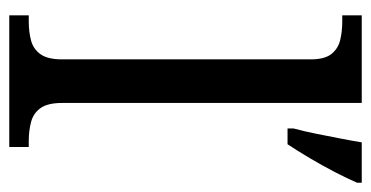

<svg xmlns="http://www.w3.org/2000/svg" viewBox="-213 -587 800 414"><g transform="rotate(90 187.0 -380.0)"><path d="M13 0V-42H26Q49 -42 67.5 -47Q86 -52 97 -67.5Q108 -83 108 -114V-650Q108 -680 96.5 -694.5Q85 -709 66.5 -713.5Q48 -718 26 -718H13V-760H202V-114Q202 -83 213 -67.5Q224 -52 243 -47Q262 -42 284 -42H297V0ZM257 -613Q263 -635 268 -660Q273 -685 278 -710.5Q283 -736 287 -760H374V-750Q365 -729 351 -702Q337 -675 321 -648Q305 -621 291 -600H257Z"/></g></svg>

Font: Noto Serif Tamil
Style: Regular
Weight: 400
Designer: Indian Type Foundry, Tom Grace, and the Monotype Design Team
Foundry: Monotype Imaging Inc.
Version: Version 2.003